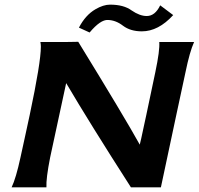

<svg xmlns="http://www.w3.org/2000/svg" viewBox="-20 -807 856 827"><path d="M726 -742Q662 -672 591 -672Q542 -672 510 -696Q479 -720 445 -721Q413 -723 366 -667L320 -688Q348 -742 391 -767Q425 -787 454 -787Q513 -787 547 -762Q582 -738 612 -738Q648 -738 670 -784Q679 -777 698 -763Q717 -749 726 -742ZM666 -626H816Q797 -584 779 -496Q772 -465 759 -403Q746 -341 739 -310L673 0H544Q365 -279 265 -449L235 -310Q222 -249 196 -129Q178 -38 180 0H30Q49 -40 68 -128Q75 -158 88 -219.5Q101 -281 108 -312Q156 -538 156 -606Q156 -616 154 -626Q317 -626 317 -627Q516 -303 582 -184Q584 -191 588.5 -211.5Q593 -232 598.5 -258Q604 -284 610 -311Q636 -435 649 -496Q669 -591 666 -626Z"/></svg>

Font: GFS Neohellenic Rg
Style: Bold Italic
Weight: 700
Italic angle: -12°
Designer: Designed by Takis Katsoulidis and George D. Matthiopoulos.
Foundry: Designed by Takis Katsoulidis and George D. Matthiopoulos.
Version: Version 1.0